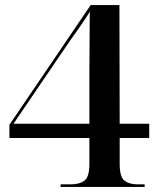

<svg xmlns="http://www.w3.org/2000/svg" viewBox="-20 -734 626 754"><path d="M218 0H548V-10H520Q488 -10 469 -24.5Q450 -39 450 -90V-192H566V-248H450L449 -714H336L17 -244V-192H331V-90Q331 -39 311.5 -24.5Q292 -10 258 -10H218ZM33 -248 252 -570Q272 -598 290 -623.5Q308 -649 333 -688Q332 -660 332 -616Q332 -572 331.5 -530Q331 -488 331 -466V-248Z"/></svg>

Font: Noto Serif Display Semi
Style: Regular
Weight: 600
Designer: Monotype Design Team
Foundry: Monotype Imaging Inc.
Version: Version 1.900